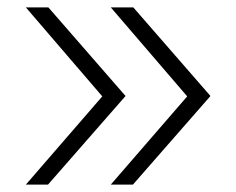

<svg xmlns="http://www.w3.org/2000/svg" viewBox="-20 -540 640 520"><path d="M340 -40H280L487 -279L280 -520H341L550 -280ZM110 -40H50L257 -279L50 -520H111L320 -280Z"/></svg>

Font: Maple Mono Thin
Style: Regular
Weight: 250
Monospace: yes
Designer: subframe7536
Version: Version 7.000